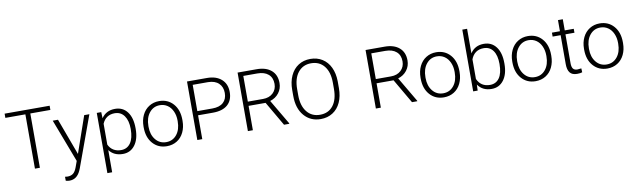

<svg xmlns="http://www.w3.org/2000/svg" viewBox="-50 -1417 7602 2297"><g transform="rotate(-10 3751.0 -268.5)"><path d="M572.3 -659.7H328.6V0H268.6V-659.7H25.4V-710.9H572.3Z M805.7 -84 960 -528.3H1022.9L797.4 89.8L785.6 117.2Q742.2 213.4 651.4 213.4Q630.4 213.4 606.4 206.5L606 158.2L636.2 161.1Q679.2 161.1 705.8 139.9Q732.4 118.7 751 66.9L776.9 -4.4L577.6 -528.3H641.6Z M1538.1 -258.8Q1538.1 -135.3 1483.4 -62.7Q1428.7 9.8 1336.9 9.8Q1228.5 9.8 1170.9 -66.4V203.1H1112.8V-528.3H1167L1169.9 -453.6Q1227.1 -538.1 1335.4 -538.1Q1430.2 -538.1 1484.1 -466.3Q1538.1 -394.5 1538.1 -267.1ZM1479.5 -269Q1479.5 -370.1 1438 -428.7Q1396.5 -487.3 1322.3 -487.3Q1268.6 -487.3 1230 -461.4Q1191.4 -435.5 1170.9 -386.2V-132.8Q1191.9 -87.4 1231 -63.5Q1270 -39.6 1323.2 -39.6Q1397 -39.6 1438.2 -98.4Q1479.5 -157.2 1479.5 -269Z M1635.3 -272Q1635.3 -348.1 1664.8 -409.2Q1694.3 -470.2 1748.3 -504.2Q1802.2 -538.1 1870.6 -538.1Q1976.1 -538.1 2041.5 -464.1Q2106.9 -390.1 2106.9 -268.1V-255.9Q2106.9 -179.2 2077.4 -117.9Q2047.9 -56.6 1994.1 -23.4Q1940.4 9.8 1871.6 9.8Q1766.6 9.8 1700.9 -64.2Q1635.3 -138.2 1635.3 -260.3ZM1693.8 -255.9Q1693.8 -161.1 1742.9 -100.3Q1792 -39.6 1871.6 -39.6Q1950.7 -39.6 1999.8 -100.3Q2048.8 -161.1 2048.8 -260.7V-272Q2048.8 -332.5 2026.4 -382.8Q2003.9 -433.1 1963.4 -460.7Q1922.9 -488.3 1870.6 -488.3Q1792.5 -488.3 1743.2 -427Q1693.8 -365.7 1693.8 -266.6Z M2301.3 -289.6V0H2241.2V-710.9H2483.4Q2594.2 -710.9 2658.4 -654.3Q2722.7 -597.7 2722.7 -498.5Q2722.7 -398.4 2660.9 -344Q2599.1 -289.6 2481.9 -289.6ZM2301.3 -340.3H2483.4Q2570.8 -340.3 2616.7 -381.8Q2662.6 -423.3 2662.6 -497.6Q2662.6 -571.3 2616.9 -615Q2571.3 -658.7 2487.3 -659.7H2301.3Z M3122.6 -295.9H2916V0H2855.5V-710.9H3086.4Q3200.2 -710.9 3264.2 -655.8Q3328.1 -600.6 3328.1 -501.5Q3328.1 -433.1 3288.1 -380.9Q3248 -328.6 3180.7 -308.6L3358.4 -6.3V0H3294.4ZM2916 -347.2H3100.1Q3175.8 -347.2 3221.7 -390.1Q3267.6 -433.1 3267.6 -501.5Q3267.6 -576.7 3219.7 -618.2Q3171.9 -659.7 3085.4 -659.7H2916Z M4017.1 -316.9Q4017.1 -218.8 3983.2 -144.5Q3949.2 -70.3 3886.2 -30.3Q3823.2 9.8 3740.7 9.8Q3616.2 9.8 3539.6 -79.3Q3462.9 -168.5 3462.9 -319.8V-393.1Q3462.9 -490.2 3497.3 -565.2Q3531.7 -640.1 3594.7 -680.4Q3657.7 -720.7 3739.7 -720.7Q3821.8 -720.7 3884.5 -681.2Q3947.3 -641.6 3981.4 -569.3Q4015.6 -497.1 4017.1 -401.9ZM3957 -394Q3957 -522.5 3898.9 -595.2Q3840.8 -668 3739.7 -668Q3640.6 -668 3581.8 -595Q3522.9 -522 3522.9 -391.1V-316.9Q3522.9 -190.4 3581.5 -116.5Q3640.1 -42.5 3740.7 -42.5Q3842.8 -42.5 3899.9 -115.5Q3957 -188.5 3957 -318.8Z M4677.2 -295.9H4470.7V0H4410.2V-710.9H4641.1Q4754.9 -710.9 4818.8 -655.8Q4882.8 -600.6 4882.8 -501.5Q4882.8 -433.1 4842.8 -380.9Q4802.7 -328.6 4735.4 -308.6L4913.1 -6.3V0H4849.1ZM4470.7 -347.2H4654.8Q4730.5 -347.2 4776.4 -390.1Q4822.3 -433.1 4822.3 -501.5Q4822.3 -576.7 4774.4 -618.2Q4726.6 -659.7 4640.1 -659.7H4470.7Z M5000.5 -272Q5000.5 -348.1 5030 -409.2Q5059.6 -470.2 5113.5 -504.2Q5167.5 -538.1 5235.8 -538.1Q5341.3 -538.1 5406.7 -464.1Q5472.2 -390.1 5472.2 -268.1V-255.9Q5472.2 -179.2 5442.6 -117.9Q5413.1 -56.6 5359.4 -23.4Q5305.7 9.8 5236.8 9.8Q5131.8 9.8 5066.2 -64.2Q5000.5 -138.2 5000.5 -260.3ZM5059.1 -255.9Q5059.1 -161.1 5108.2 -100.3Q5157.2 -39.6 5236.8 -39.6Q5315.9 -39.6 5365 -100.3Q5414.1 -161.1 5414.1 -260.7V-272Q5414.1 -332.5 5391.6 -382.8Q5369.1 -433.1 5328.6 -460.7Q5288.1 -488.3 5235.8 -488.3Q5157.7 -488.3 5108.4 -427Q5059.1 -365.7 5059.1 -266.6Z M6018.1 -258.8Q6018.1 -135.3 5963.4 -62.7Q5908.7 9.8 5816.4 9.8Q5706.1 9.8 5649.4 -72.3L5647 0H5592.3V-750H5650.4V-451.7Q5706.1 -538.1 5815.4 -538.1Q5909.2 -538.1 5963.6 -466.6Q6018.1 -395 6018.1 -267.6ZM5959.5 -269Q5959.5 -373.5 5918.9 -430.4Q5878.4 -487.3 5804.7 -487.3Q5748.5 -487.3 5709.5 -459.7Q5670.4 -432.1 5650.4 -378.9V-140.6Q5694.3 -41 5805.7 -41Q5877.9 -41 5918.7 -98.1Q5959.5 -155.3 5959.5 -269Z M6114.7 -272Q6114.7 -348.1 6144.3 -409.2Q6173.8 -470.2 6227.8 -504.2Q6281.7 -538.1 6350.1 -538.1Q6455.6 -538.1 6521 -464.1Q6586.4 -390.1 6586.4 -268.1V-255.9Q6586.4 -179.2 6556.9 -117.9Q6527.3 -56.6 6473.6 -23.4Q6419.9 9.8 6351.1 9.8Q6246.1 9.8 6180.4 -64.2Q6114.7 -138.2 6114.7 -260.3ZM6173.3 -255.9Q6173.3 -161.1 6222.4 -100.3Q6271.5 -39.6 6351.1 -39.6Q6430.2 -39.6 6479.2 -100.3Q6528.3 -161.1 6528.3 -260.7V-272Q6528.3 -332.5 6505.9 -382.8Q6483.4 -433.1 6442.9 -460.7Q6402.3 -488.3 6350.1 -488.3Q6272 -488.3 6222.7 -427Q6173.3 -365.7 6173.3 -266.6Z M6797.9 -663.6V-528.3H6907.2V-480.5H6797.9V-128.4Q6797.9 -84.5 6813.7 -63Q6829.6 -41.5 6866.7 -41.5Q6881.3 -41.5 6914.1 -46.4L6916.5 1.5Q6893.6 9.8 6854 9.8Q6793.9 9.8 6766.6 -25.1Q6739.3 -60.1 6739.3 -127.9V-480.5H6642.1V-528.3H6739.3V-663.6Z M6986.3 -272Q6986.3 -348.1 7015.9 -409.2Q7045.4 -470.2 7099.4 -504.2Q7153.3 -538.1 7221.7 -538.1Q7327.1 -538.1 7392.6 -464.1Q7458 -390.1 7458 -268.1V-255.9Q7458 -179.2 7428.5 -117.9Q7398.9 -56.6 7345.2 -23.4Q7291.5 9.8 7222.7 9.8Q7117.7 9.8 7052 -64.2Q6986.3 -138.2 6986.3 -260.3ZM7044.9 -255.9Q7044.9 -161.1 7094 -100.3Q7143.1 -39.6 7222.7 -39.6Q7301.8 -39.6 7350.8 -100.3Q7399.9 -161.1 7399.9 -260.7V-272Q7399.9 -332.5 7377.4 -382.8Q7355 -433.1 7314.5 -460.7Q7273.9 -488.3 7221.7 -488.3Q7143.6 -488.3 7094.2 -427Q7044.9 -365.7 7044.9 -266.6Z"/></g></svg>

Font: TypoPRO Roboto
Style: Regular
Weight: 300
Designer: Google
Version: Version 2.136; 2016